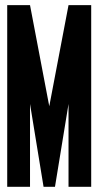

<svg xmlns="http://www.w3.org/2000/svg" viewBox="-20 -720 380 740"><path d="M169.9 -310.5 244.1 -700.2H331.5V0H244.1V-319.3L191.9 0H147.9L95.7 -319.3V0H7.8V-700.2H95.7Z"/></svg>

Font: Silence
Style: Regular
Weight: 400
Designer: Lilo Joris
Foundry: Lilo Joris
Version: Version 1.035;Fontself Maker 3.5.7